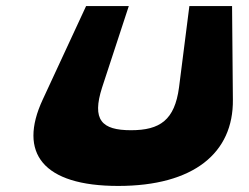

<svg xmlns="http://www.w3.org/2000/svg" viewBox="-20 -597 823 634"><path d="M746.3 -577H605.3L571.1 -308C556.8 -201 508.6 -167 412.6 -167C315.6 -167 282.8 -201 317.1 -308L405.3 -577H264.3L121 -268C39.1 -92 121.4 17 370.4 17C619.4 17 751.1 -92 749 -268Z"/></svg>

Font: Hussar Milosc
Style: Obl
Weight: 700
Foundry: Cannot Into Space Fonts
Version: Version 1.02